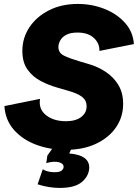

<svg xmlns="http://www.w3.org/2000/svg" viewBox="-20 -736 689 960"><path d="M308.1 13.2Q231 13.2 162.8 -11.7Q94.7 -36.6 50.8 -85.4Q6.8 -134.3 2 -205.6L180.2 -241.7Q171.9 -190.4 210.2 -160.2Q248.5 -129.9 309.6 -129.9Q357.9 -129.9 385.5 -150.6Q413.1 -171.4 413.1 -205.1Q413.1 -233.4 391.6 -250.7Q370.1 -268.1 324.2 -281.2L267.1 -297.9Q224.6 -309.6 184.3 -330.6Q144 -351.6 117.9 -387.7Q91.8 -423.8 91.8 -481.4Q91.8 -546.9 127.4 -600.1Q163.1 -653.3 225.6 -684.8Q288.1 -716.3 369.1 -716.3Q439.5 -716.3 502 -691.7Q564.5 -667 605 -621.8Q645.5 -576.7 649.4 -515.6L477.1 -481.4Q478.5 -519 449.5 -546.1Q420.4 -573.2 367.2 -573.2Q332 -573.2 311 -561.8Q290 -550.3 281 -533.4Q272 -516.6 272 -501Q272 -471.7 299.6 -458Q327.1 -444.3 373 -430.7L427.2 -414.6Q469.2 -402.3 507.8 -377.2Q546.4 -352.1 571 -312.5Q595.7 -272.9 595.7 -216.3Q595.7 -151.4 560.3 -99.6Q524.9 -47.9 460.4 -17.3Q396 13.2 308.1 13.2ZM278.3 203.6Q253.9 203.6 226.3 199.5Q198.7 195.3 168 185.5L193.8 110.4Q217.3 125 252.4 125Q278.3 125 287.6 117.2Q296.9 109.4 297.9 101.1Q299.8 82 274.7 75.2Q249.5 68.4 211.4 79.6L216.8 42L260.7 -20.5H345.7L344.7 -9.8L326.2 31.2Q432.6 40.5 425.8 109.4Q421.4 148.4 386.7 176Q352.1 203.6 278.3 203.6Z"/></svg>

Font: Schibsted Grotesk ExtraBold
Style: Italic
Weight: 800
Italic angle: -12°
Designer: Bakken & Baeck AS, Henrik Kongsvoll
Foundry: Schibsted ASA
Version: Version 1.100; ttfautohint (v1.8.4.7-5d5b);gftools[0.9.25]